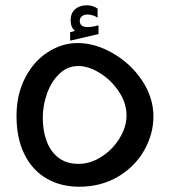

<svg xmlns="http://www.w3.org/2000/svg" viewBox="-20 -706 640 727"><path d="M42.5 -266.5Q42.5 -349 75.5 -412Q108.5 -475 161.8 -509Q215 -543 274 -543Q340 -543 407.2 -504.5Q474.5 -466 517.8 -401.5Q561 -337 561 -264.5Q560.5 -197 525.5 -135.8Q490.5 -74.5 426.5 -36.8Q362.5 1 280 1Q208.5 1 154.8 -31Q101 -63 71.8 -123.2Q42.5 -183.5 42.5 -266.5ZM459 -269Q459 -316 430.2 -359.2Q401.5 -402.5 358.5 -429.2Q315.5 -456 276.5 -456Q235.5 -456 205 -426.8Q174.5 -397.5 158.2 -352.2Q142 -307 142 -260Q142 -210 157 -170.5Q172 -131 202.2 -108.2Q232.5 -85.5 277 -85.5Q322.5 -85.5 364.8 -112.8Q407 -140 433 -182.8Q459 -225.5 459 -269ZM245.5 -584 264 -589Q247.5 -602 247.5 -629Q247.5 -656.5 264.5 -671.2Q281.5 -686 308.5 -686Q331.5 -686 349.5 -673.5V-639Q342.5 -644 332.2 -647.5Q322 -651 311 -651Q298 -651 290 -644.2Q282 -637.5 282 -627Q282 -603.5 312.5 -603.5Q328.5 -603.5 353 -610V-577L245.5 -552Z"/></svg>

Font: JuliaMono Medium
Style: Regular
Weight: 500
Monospace: yes
Designer: cormullion
Foundry: corm
Version: Version 0.054; ttfautohint (v1.8.4)